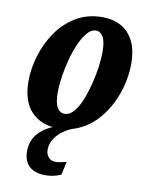

<svg xmlns="http://www.w3.org/2000/svg" viewBox="-87 -609 698 911"><g transform="rotate(10 261.5 -153.0)"><path d="M213 10Q135 10 87 -39.5Q39 -89 39 -188Q39 -245 57.5 -307.5Q76 -370 112.5 -424Q149 -478 204.5 -512Q260 -546 334 -546Q382 -546 420.5 -526Q459 -506 482 -462.5Q505 -419 505 -349Q505 -305 494 -256Q483 -207 460 -160Q437 -113 402.5 -74.5Q368 -36 320.5 -13Q273 10 213 10ZM234 -63Q258 -63 278 -86Q298 -109 313 -146Q328 -183 339 -226Q350 -269 355.5 -310.5Q361 -352 361 -383Q361 -433 348 -455.5Q335 -478 313 -478Q291 -478 272 -456Q253 -434 237 -398.5Q221 -363 209.5 -320.5Q198 -278 191.5 -235.5Q185 -193 185 -158Q185 -108 198 -85.5Q211 -63 234 -63ZM195 240Q145 240 117.5 215Q90 190 90 143Q90 88 125 52Q160 16 215 0H287Q268 6 244 22Q220 38 202.5 62.5Q185 87 185 120Q185 141 198 155Q211 169 230 169Q242 169 255 166.5Q268 164 284 160L270 224Q234 240 195 240Z"/></g></svg>

Font: Noto Serif ExtraCondensed ExtraBold
Style: Italic
Weight: 800
Width: 2
Italic angle: -12°
Designer: Monotype Design Team
Foundry: Monotype Imaging Inc.
Version: Version 2.013